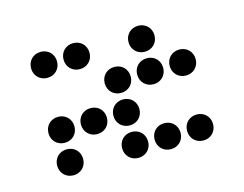

<svg xmlns="http://www.w3.org/2000/svg" viewBox="-63 -486 727 571"><g transform="rotate(-15 300.0 -200.0)"><path d="M100 -390C77 -390 60 -373 60 -350C60 -327 77 -310 100 -310C123 -310 140 -327 140 -350C140 -373 123 -390 100 -390ZM200 -390C177 -390 160 -373 160 -350C160 -327 177 -310 200 -310C223 -310 240 -327 240 -350C240 -373 223 -390 200 -390ZM400 -390C377 -390 360 -373 360 -350C360 -327 377 -310 400 -310C423 -310 440 -327 440 -350C440 -373 423 -390 400 -390ZM300 -290C277 -290 260 -273 260 -250C260 -227 277 -210 300 -210C323 -210 340 -227 340 -250C340 -273 323 -290 300 -290ZM400 -290C377 -290 360 -273 360 -250C360 -227 377 -210 400 -210C423 -210 440 -227 440 -250C440 -273 423 -290 400 -290ZM500 -210C523 -210 540 -227 540 -250C540 -273 523 -290 500 -290C477 -290 460 -273 460 -250C460 -227 477 -210 500 -210ZM100 -190C77 -190 60 -173 60 -150C60 -127 77 -110 100 -110C123 -110 140 -127 140 -150C140 -173 123 -190 100 -190ZM200 -190C177 -190 160 -173 160 -150C160 -127 177 -110 200 -110C223 -110 240 -127 240 -150C240 -173 223 -190 200 -190ZM300 -190C277 -190 260 -173 260 -150C260 -127 277 -110 300 -110C323 -110 340 -127 340 -150C340 -173 323 -190 300 -190ZM100 -90C77 -90 60 -73 60 -50C60 -27 77 -10 100 -10C123 -10 140 -27 140 -50C140 -73 123 -90 100 -90ZM300 -90C277 -90 260 -73 260 -50C260 -27 277 -10 300 -10C323 -10 340 -27 340 -50C340 -73 323 -90 300 -90ZM400 -90C377 -90 360 -73 360 -50C360 -27 377 -10 400 -10C423 -10 440 -27 440 -50C440 -73 423 -90 400 -90ZM500 -90C477 -90 460 -73 460 -50C460 -27 477 -10 500 -10C523 -10 540 -27 540 -50C540 -73 523 -90 500 -90Z"/></g></svg>

Font: TINY 5x3 80
Style: Regular
Weight: 200
Designer: Jack Halten Fahnestock
Foundry: Velvetyne Type Foundry
Version: Version 1.002;hotconv 1.0.109;makeotfexe 2.5.65596